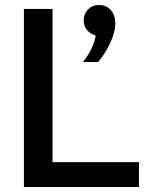

<svg xmlns="http://www.w3.org/2000/svg" viewBox="-20 -751 612 771"><path d="M538 0H76V-715H191V-100H538ZM374 -502H313Q338 -532 352.5 -567.5Q367 -603 365 -627L379 -607Q353 -607 334.5 -625Q316 -643 316 -669Q316 -695 333.5 -713Q351 -731 377 -731Q407 -731 425 -710.5Q443 -690 443 -658Q443 -634 433.5 -606Q424 -578 408 -550.5Q392 -523 374 -502Z"/></svg>

Font: Wix Madefor Display SemiBold
Style: Regular
Weight: 600
Designer: Dalton Maag Ltd
Foundry: Dalton Maag Ltd
Version: Version 3.100